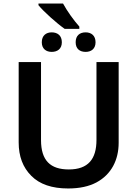

<svg xmlns="http://www.w3.org/2000/svg" viewBox="-20 -1069 787 1099"><path d="M200.2 -1048.8V-1039.1C230 -1002.4 303.2 -937 350.1 -903.8H434.1V-917C402.8 -951.7 364.3 -1005.4 340.8 -1048.8ZM275.9 -883.8C244.1 -883.8 219.2 -865.7 219.2 -827.1C219.2 -789.6 244.1 -772 275.9 -772C309.1 -772 334 -789.6 334 -827.1C334 -865.7 309.1 -883.8 275.9 -883.8ZM470.2 -883.8C436.5 -883.8 413.1 -865.7 413.1 -827.1C413.1 -789.6 436.5 -772 470.2 -772C502 -772 526.9 -789.6 526.9 -827.1C526.9 -865.7 502 -883.8 470.2 -883.8ZM659.2 -713.9H532.2V-268.1C532.2 -158.7 484.9 -99.1 374 -99.1C268.6 -99.1 214.8 -149.9 214.8 -267.1V-713.9H86.9V-253.9C86.9 -174.3 110.8 -110.8 159.2 -62.5C207 -14.2 277.3 9.8 370.1 9.8C435.1 9.8 489.3 -2 532.2 -24.9C617.7 -70.8 659.2 -153.8 659.2 -252Z"/></svg>

Font: Noto Reveo Sans
Style: Regular
Weight: 600
Designer: Monotype Design Team
Foundry: Monotype Imaging Inc.
Version: Version 2.007